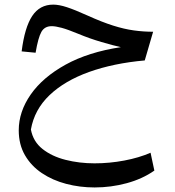

<svg xmlns="http://www.w3.org/2000/svg" viewBox="-20 -468 764 840"><path d="M74.7 -243.2Q87.9 -348.1 120.8 -397.9Q153.8 -447.8 212.9 -447.8Q238.3 -447.8 272.7 -436.5Q307.1 -425.3 363.3 -399.9Q425.8 -371.6 474.4 -356.2Q522.9 -340.8 565.2 -335Q607.4 -329.1 649.9 -329.1L613.3 -203.6Q476.6 -191.4 369.6 -153.1Q262.7 -114.7 196.5 -51.5Q130.4 11.7 115.2 98.6Q125 151.4 166 183.8Q207 216.3 267.1 231.4Q327.1 246.6 393.6 246.6Q459 246.6 523.7 234.4Q588.4 222.2 638.7 200.2L655.3 278.3Q603 314.9 534.4 333.5Q465.8 352.1 394 352.1Q329.1 352.1 269.5 336.4Q210 320.8 163.1 289.3Q116.2 257.8 89.1 210.9Q62 164.1 62 102.1Q62 20.5 114.5 -54.7Q167 -129.9 266.8 -185.1Q366.7 -240.2 508.8 -261.7Q475.6 -269 423.8 -284.2Q372.1 -299.3 321.8 -320.3Q276.9 -338.9 250 -346.2Q223.1 -353.5 206.1 -353.5Q175.3 -353.5 161.1 -328.6Q147 -303.7 135.7 -237.3Z"/></svg>

Font: Pinar-FD Medium
Style: Regular
Weight: 500
Designer: Amin Abedi
Version: Version 3.000